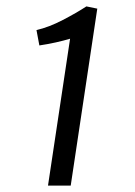

<svg xmlns="http://www.w3.org/2000/svg" viewBox="-20 -580 423 600"><path d="M130 0 199 -459Q179 -453 154.5 -447.5Q130 -442 103 -438L94 -486Q133 -495 176.2 -517.5Q219.5 -540 250 -560L284 -553L201 0Z"/></svg>

Font: Koeln Type Sans Light
Style: Italic
Weight: 300
Italic angle: -7.5°
Designer: Eben Sorkin
Foundry: Eben Sorkin
Version: Version 2.001